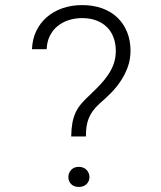

<svg xmlns="http://www.w3.org/2000/svg" viewBox="-20 -741 640 765"><path d="M263.7 -197.3Q264.2 -228 268.3 -250.7Q272.5 -273.4 281.2 -292.5Q290 -311.5 304.9 -328.9Q319.8 -346.2 341.8 -366.2Q360.8 -384.3 378.7 -403.1Q396.5 -421.9 410.6 -442.6Q424.8 -463.4 433.1 -486.8Q441.4 -510.3 441.4 -538.1Q441.4 -567.9 432.1 -592.3Q422.9 -616.7 405.5 -633.5Q388.2 -650.4 363.3 -659.7Q338.4 -668.9 307.1 -668.9Q278.3 -668.9 253.2 -660.6Q228 -652.3 209 -636.7Q189.9 -621.1 178.5 -597.9Q167 -574.7 166 -544.9H107.4Q108.9 -585 124.5 -617.4Q140.1 -649.9 166.7 -672.9Q193.4 -695.8 229.2 -708.3Q265.1 -720.7 307.1 -720.7Q351.6 -720.7 387.2 -707.8Q422.9 -694.8 447.8 -670.9Q472.7 -647 486.3 -613.5Q500 -580.1 500 -538.6Q500 -504.9 489.5 -475.3Q479 -445.8 461.9 -419.7Q444.8 -393.6 422.4 -370.8Q399.9 -348.1 376.5 -328.1Q360.4 -313.5 350.1 -299.3Q339.8 -285.2 333.5 -269.3Q327.1 -253.4 324.7 -235.8Q322.3 -218.3 322.3 -197.3ZM252.4 -35.2Q252.4 -52.2 263.7 -64.2Q274.9 -76.2 293.9 -76.2Q313 -76.2 324.7 -64.2Q336.4 -52.2 336.4 -35.2Q336.4 -18.6 324.7 -7.3Q313 3.9 293.9 3.9Q274.9 3.9 263.7 -7.3Q252.4 -18.6 252.4 -35.2Z"/></svg>

Font: TypoPRO Roboto Mono
Style: Regular
Weight: 300
Designer: Google
Version: Version 2.000986; 2015; ttfautohint (v1.3)